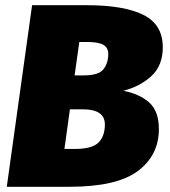

<svg xmlns="http://www.w3.org/2000/svg" viewBox="-20 -716 650 736"><path d="M589 -221Q589 -121 508.5 -60.5Q428 0 246 0H6L103 -696H314Q455 -696 529.5 -659Q604 -622 604 -535Q604 -465 561 -425Q518 -385 453 -368Q515 -356 552 -323Q589 -290 589 -221ZM395 -509Q395 -533 376.5 -544Q358 -555 315 -555H284L266 -427H301Q358 -427 376.5 -450.5Q395 -474 395 -509ZM382 -239Q382 -297 297 -297H248L227 -145H266Q333 -145 357.5 -169.5Q382 -194 382 -239Z"/></svg>

Font: FiraGO Heavy
Style: Italic
Weight: 900
Italic angle: -8°
Designer: bBox Type GmbH
Foundry: bBox Type GmbH
Version: Version 1.001